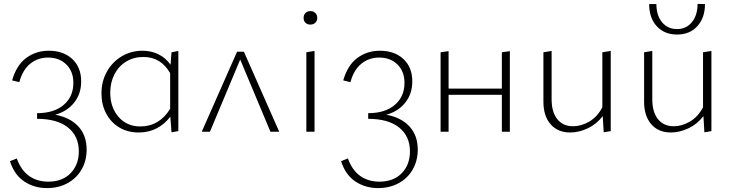

<svg xmlns="http://www.w3.org/2000/svg" viewBox="-20 -675 3751 984"><path d="M424 92Q424 148 398.5 193Q373 238 326.5 263.5Q280 289 221 289Q156 289 105 255.5Q54 222 31 151L66 137Q88 198 129.5 227Q171 256 227 256Q300 256 342 212.5Q384 169 384 101Q384 23 328.5 -21.5Q273 -66 170 -66V-95Q257 -95 306.5 -137.5Q356 -180 356 -250Q356 -309 320 -344.5Q284 -380 226 -380Q174 -380 135 -348.5Q96 -317 79 -254L42 -263Q65 -342 115 -378.5Q165 -415 230 -415Q305 -415 350.5 -372.5Q396 -330 396 -258Q396 -194 360 -149Q324 -104 263 -87Q339 -73 381.5 -27Q424 19 424 92Z M894 -414V-3L859 3L853 -77Q790 4 691 4Q634 4 591 -22Q548 -48 524 -93.5Q500 -139 500 -197Q500 -258 528 -308Q556 -358 604 -386.5Q652 -415 711 -415Q755 -415 792.5 -396.5Q830 -378 854 -343L859 -407ZM852 -117V-300Q805 -383 715 -383Q666 -383 627.5 -360Q589 -337 567 -295Q545 -253 545 -200Q545 -125 587.5 -76Q630 -27 699 -27Q796 -27 852 -117Z M1366 0 1211 -370 1056 0H1014L1195 -410H1230L1411 0Z M1536 -583Q1536 -599 1545.5 -608.5Q1555 -618 1571 -618Q1586 -618 1596 -608.5Q1606 -599 1606 -583Q1606 -568 1596 -558.5Q1586 -549 1571 -549Q1555 -549 1545.5 -558.5Q1536 -568 1536 -583ZM1550 -407 1592 -414V0H1550Z M2121 92Q2121 148 2095.5 193Q2070 238 2023.5 263.5Q1977 289 1918 289Q1853 289 1802 255.5Q1751 222 1728 151L1763 137Q1785 198 1826.5 227Q1868 256 1924 256Q1997 256 2039 212.5Q2081 169 2081 101Q2081 23 2025.5 -21.5Q1970 -66 1867 -66V-95Q1954 -95 2003.5 -137.5Q2053 -180 2053 -250Q2053 -309 2017 -344.5Q1981 -380 1923 -380Q1871 -380 1832 -348.5Q1793 -317 1776 -254L1739 -263Q1762 -342 1812 -378.5Q1862 -415 1927 -415Q2002 -415 2047.5 -372.5Q2093 -330 2093 -258Q2093 -194 2057 -149Q2021 -104 1960 -87Q2036 -73 2078.5 -27Q2121 19 2121 92Z M2593 -413V0H2552V-189H2279V0H2238V-407L2279 -413V-221H2552V-407Z M3110 -414V-3L3074 3L3069 -80Q3038 -39 2992.5 -17.5Q2947 4 2902 4Q2839 4 2802 -38Q2765 -80 2765 -154V-407L2807 -414V-166Q2807 -101 2836 -64.5Q2865 -28 2917 -28Q2959 -28 3000 -52Q3041 -76 3067 -125V-407Z M3307 -654H3344Q3344 -596 3373 -561Q3402 -526 3450 -526Q3497 -526 3526 -561.5Q3555 -597 3555 -655L3593 -654Q3593 -584 3554 -541Q3515 -498 3450 -498Q3385 -498 3346 -540.5Q3307 -583 3307 -654ZM3626 -414V-3L3590 3L3585 -80Q3554 -39 3508.5 -17.5Q3463 4 3418 4Q3355 4 3318 -38Q3281 -80 3281 -154V-407L3323 -414V-166Q3323 -101 3352 -64.5Q3381 -28 3433 -28Q3475 -28 3516 -52Q3557 -76 3583 -125V-407Z"/></svg>

Font: Ysabeau Infant Light
Style: Regular
Weight: 300
Designer: Christian Thalmann (Catharsis Fonts)
Version: Version 0.003